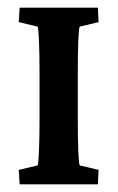

<svg xmlns="http://www.w3.org/2000/svg" viewBox="-20 -480 306 500"><path d="M31.2 0 28.8 -37.6 78.1 -49.3Q80.1 -54.7 81.5 -88.1Q83 -121.6 83 -169.4V-289.6Q83 -338.9 81.5 -372.6Q80.1 -406.2 78.1 -410.6L28.8 -422.4L31.2 -460H234.9L236.8 -422.4L187.5 -410.6Q185.1 -405.3 183.8 -372.1Q182.6 -338.9 182.6 -289.6V-169.4Q182.6 -122.1 183.8 -88.6Q185.1 -55.2 187.5 -49.3L236.8 -37.6L234.9 0Z"/></svg>

Font: Lateef SemiBold
Style: Regular
Weight: 600
Designer: SIL International
Foundry: SIL International
Version: Version 4.200